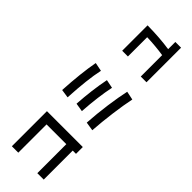

<svg xmlns="http://www.w3.org/2000/svg" viewBox="126 -1751 2748 2748"><g transform="rotate(-45 1500.0 -377.0)"><path d="M850 6H712V-60H125V-190H712V-590H140V-720H850Z M1218 -780Q1578 -760 1831 -713L1805 -582Q1581 -631 1199 -651ZM1225 -496Q1521 -477 1771 -427L1745 -298Q1520 -346 1204 -367ZM1137 -201Q1327 -189 1520.5 -162.5Q1714 -136 1859 -104L1832 26Q1689 -4 1491.5 -30Q1294 -56 1116 -68Z M2850 -121V-5H2150V-121H2583Q2594 -190 2602.5 -281Q2611 -372 2613 -454H2223V-570H2737Q2734 -321 2704 -121Z"/></g></svg>

Font: IBM Plex Sans JP
Style: Bold
Weight: 700
Designer: Mike Abbink; Paul van der Laan; Pieter van Rosmalen; Wujin Sim; Yejin Wi; Jinhee Kim; Boomi Park; Yona Kim; Kichan Ma
Foundry: Sandoll Inc.
Version: Version 1.001